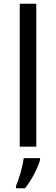

<svg xmlns="http://www.w3.org/2000/svg" viewBox="-20 -780 298 1021"><path d="M173 0V-760H85V0ZM193 70V61H106C101 104 80 176 65 209V221H113C149 178 184 106 193 70Z"/></svg>

Font: Noto Sans Mro
Style: Regular
Weight: 400
Designer: Monotype Design Team
Foundry: Monotype Imaging Inc.
Version: Version 2.001